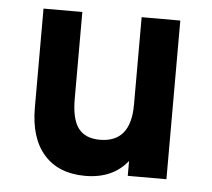

<svg xmlns="http://www.w3.org/2000/svg" viewBox="-43 -557 679 616"><g transform="rotate(5 296.0 -249.5)"><path d="M252.5 12Q167 12 120 -41Q73 -94 73 -192V-511H198V-231Q198 -166.5 220 -137Q242 -107.5 289.5 -107.5Q389 -107.5 389 -229V-511H513.5V0H389V-48Q341.5 12 252.5 12Z"/></g></svg>

Font: Overpass
Style: Bold
Weight: 700
Designer: Delve Withrington, Dave Bailey, Thomas Jockin
Foundry: Delve Fonts LLC
Version: Version 4.000; ttfautohint (v1.8.3)